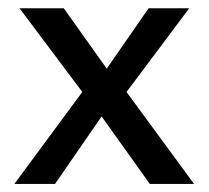

<svg xmlns="http://www.w3.org/2000/svg" viewBox="-20 -455 516 475"><path d="M15.6 0 183.6 -227.5 28.3 -434.6H137.7L244.1 -285.2L347.7 -434.6H448.2L293 -227.5L460 0H350.6L231.4 -167L116.2 0Z"/></svg>

Font: Padauk Book
Style: Regular
Weight: 400
Designer: Debbi Hosken, Becca Hirsbrunner Spalinger
Foundry: SIL International
Version: Version 5.000